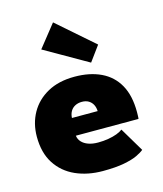

<svg xmlns="http://www.w3.org/2000/svg" viewBox="-105 -756 717 847"><g transform="rotate(-15 253.5 -333.0)"><path d="M185 -169.5Q187 -153 198.2 -140.8Q209.5 -128.5 228.2 -121.8Q247 -115 272.5 -115Q297.5 -115 319.5 -118.8Q341.5 -122.5 358.8 -129Q376 -135.5 386 -143.5L451.5 -33.5Q440.5 -24 418.5 -13.5Q396.5 -3 358.2 4.5Q320 12 260.5 12Q191.5 12 136.5 -12.5Q81.5 -37 49.5 -86.2Q17.5 -135.5 17.5 -209.5Q17.5 -269.5 44.5 -317.8Q71.5 -366 122.5 -394.2Q173.5 -422.5 246 -422.5Q315.5 -422.5 366.5 -398.2Q417.5 -374 445 -325Q472.5 -276 472.5 -201Q472.5 -197 472.2 -185Q472 -173 471 -169.5ZM306 -249.5Q305.5 -266 298.8 -279Q292 -292 279.5 -299.5Q267 -307 249 -307Q231.5 -307 218 -300Q204.5 -293 197 -280.2Q189.5 -267.5 188.5 -249.5ZM333.5 -463.5 136 -576.5 217 -678.5 384 -532.5Z"/></g></svg>

Font: League Spartan Thin ExtraBold
Style: Regular
Weight: 800
Version: Version 2.002